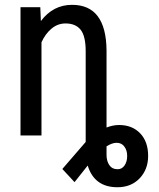

<svg xmlns="http://www.w3.org/2000/svg" viewBox="-20 -558 653 791"><path d="M463.9 213.4C501.6 213.4 532.1 201.1 555.4 176.5C578.7 151.9 590.3 121.3 590.3 84.5C590.3 45.1 579.3 14 557.4 -8.8C535.4 -31.6 506.5 -43 470.7 -43C454.1 -43 436.8 -39.6 418.9 -32.7V-351.1C417.6 -475.7 370.3 -538.1 276.9 -538.1C224.8 -538.1 182 -515.8 148.4 -471.2L146 -528.3H64.5V0H150.9V-383.8C161.3 -406.9 175 -425.6 192.1 -439.9C209.2 -454.3 228.5 -461.4 250 -461.4C277.7 -461.4 298.4 -452.7 312.3 -435.3C326.1 -417.9 333 -388.5 333 -347.2V26.9L236.8 138.2L287.1 192.4L341.3 124C359.5 183.6 400.4 213.4 463.9 213.4ZM460.4 30.3C474.1 30.3 484.8 35.5 492.4 45.9C500.1 56.3 503.9 69.2 503.9 84.5C503.9 100.1 500.3 113.1 493.2 123.5C486 134 476.6 139.2 464.8 139.2C449.5 139.2 438.1 133.5 430.4 122.3C422.8 111.1 418.9 97 418.9 80.1V44.9C434.2 35.2 448.1 30.3 460.4 30.3Z"/></svg>

Font: Roboto Condensed
Style: Regular
Weight: 400
Designer: Google
Version: Version 2.134; 2016